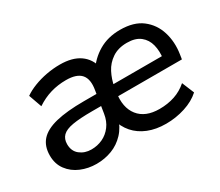

<svg xmlns="http://www.w3.org/2000/svg" viewBox="-95 -709 1065 930"><g transform="rotate(-30 437.0 -244.0)"><path d="M218 9Q172 9 131.5 -8Q91 -25 66 -58.5Q41 -92 41 -139Q41 -191 69.5 -223Q98 -255 159 -270Q220 -285 316 -285H396L387 -223H325Q257 -223 216.5 -216Q176 -209 158.5 -191.5Q141 -174 141 -145Q141 -106 167.5 -85Q194 -64 231 -64Q265 -64 294 -77.5Q323 -91 343.5 -118Q364 -145 370 -184L389 -304Q399 -361 375 -389Q351 -417 291 -417Q246 -417 205 -405Q164 -393 125 -367L99 -440Q123 -457 156.5 -470Q190 -483 227.5 -490Q265 -497 303 -497Q372 -497 413.5 -468Q455 -439 467 -385H436Q468 -436 519.5 -466.5Q571 -497 639 -497Q716 -497 761.5 -462Q807 -427 824.5 -370.5Q842 -314 832 -249L828 -223H452L461 -285H768L750 -269Q756 -312 747 -347.5Q738 -383 711 -404.5Q684 -426 637 -426Q588 -426 554.5 -403.5Q521 -381 503 -346Q485 -311 478 -272L474 -245Q461 -164 498.5 -116.5Q536 -69 615 -69Q661 -69 700 -82Q739 -95 771 -123L799 -55Q765 -24 713.5 -7.5Q662 9 607 9Q551 9 507.5 -8.5Q464 -26 435.5 -58.5Q407 -91 395 -137H421Q406 -87 375.5 -54.5Q345 -22 304.5 -6.5Q264 9 218 9Z"/></g></svg>

Font: Nunito Sans 12pt SemiBold
Style: Italic
Weight: 600
Italic angle: -9°
Designer: Vernon Adams
Foundry: Vernon Adams
Version: Version 3.101;gftools[0.9.27]